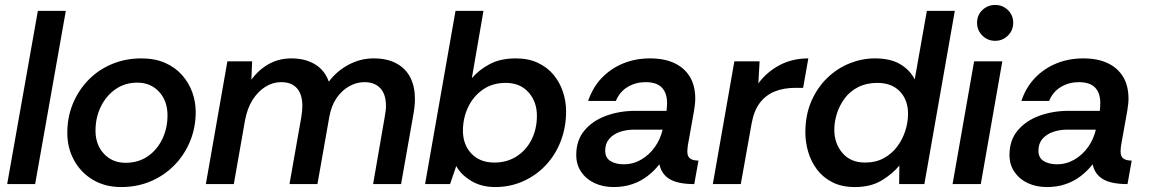

<svg xmlns="http://www.w3.org/2000/svg" viewBox="-20 -744 4642 776"><path d="M9 0 133 -700H246L122 0Z M470 12Q405 12 356 -17Q307 -46 279.5 -96Q252 -146 252 -207Q252 -271 275 -326Q298 -381 338.5 -422Q379 -463 433.5 -485.5Q488 -508 551 -508Q606 -508 647 -490Q688 -472 715.5 -441Q743 -410 757 -371.5Q771 -333 771 -291Q771 -228 748 -172.5Q725 -117 684 -75.5Q643 -34 588.5 -11Q534 12 470 12ZM488 -86Q538 -86 576 -111.5Q614 -137 635.5 -181Q657 -225 657 -278Q657 -336 623 -373Q589 -410 535 -410Q485 -410 447 -383.5Q409 -357 387.5 -313Q366 -269 366 -216Q366 -159 400 -122.5Q434 -86 488 -86Z M812 0 899 -496H999L996 -422Q1025 -462 1066 -485Q1107 -508 1158 -508Q1213 -508 1252.5 -484.5Q1292 -461 1309 -414Q1341 -457 1389 -482.5Q1437 -508 1490 -508Q1546 -508 1583.5 -487Q1621 -466 1639 -429.5Q1657 -393 1657 -344Q1657 -316 1651 -283L1601 0H1488L1535 -272Q1537 -284 1538.5 -295Q1540 -306 1540 -316Q1540 -363 1517 -387.5Q1494 -412 1453 -412Q1421 -412 1391.5 -395.5Q1362 -379 1340.5 -348Q1319 -317 1311 -272L1263 0H1150L1198 -272Q1200 -284 1201 -295.5Q1202 -307 1202 -316Q1202 -363 1180 -387.5Q1158 -412 1116 -412Q1083 -412 1053 -393.5Q1023 -375 1001 -340.5Q979 -306 970 -256L925 0Z M1981 12Q1925 12 1883.5 -13.5Q1842 -39 1824 -73L1799 0H1698L1821 -700H1934L1887 -428Q1915 -461 1958.5 -484.5Q2002 -508 2065 -508Q2116 -508 2154 -490Q2192 -472 2217 -442Q2242 -412 2255 -373.5Q2268 -335 2268 -294Q2268 -230 2246.5 -174Q2225 -118 2186 -76.5Q2147 -35 2094.5 -11.5Q2042 12 1981 12ZM1978 -87Q2029 -87 2068 -112Q2107 -137 2128.5 -180Q2150 -223 2150 -276Q2150 -333 2116 -371Q2082 -409 2024 -409Q1970 -409 1931 -381.5Q1892 -354 1871.5 -310Q1851 -266 1851 -216Q1851 -159 1885.5 -123Q1920 -87 1978 -87Z M2460 12Q2418 12 2384 -3.5Q2350 -19 2329.5 -48.5Q2309 -78 2309 -118Q2309 -177 2342 -216.5Q2375 -256 2429.5 -276Q2484 -296 2548 -296H2674Q2675 -306 2675.5 -313.5Q2676 -321 2676 -328Q2676 -368 2655 -390Q2634 -412 2589 -412Q2550 -412 2517.5 -393Q2485 -374 2469 -336H2357Q2376 -392 2413 -430Q2450 -468 2499.5 -488Q2549 -508 2607 -508Q2665 -508 2705.5 -489Q2746 -470 2768 -434Q2790 -398 2790 -345Q2790 -333 2788.5 -321.5Q2787 -310 2785 -296L2760 -156Q2759 -149 2758.5 -142Q2758 -135 2758 -131Q2758 -112 2769 -103.5Q2780 -95 2803 -95L2786 0Q2721 0 2687.5 -19.5Q2654 -39 2645 -80Q2624 -53 2596.5 -32Q2569 -11 2535 0.5Q2501 12 2460 12ZM2501 -80Q2539 -80 2571.5 -99Q2604 -118 2626.5 -149.5Q2649 -181 2658 -220H2542Q2512 -220 2485.5 -211Q2459 -202 2442.5 -183Q2426 -164 2426 -135Q2426 -106 2447.5 -93Q2469 -80 2501 -80Z M2861 0 2948 -496H3050L3045 -407Q3079 -453 3130.5 -480.5Q3182 -508 3247 -508L3226 -389H3195Q3147 -389 3110.5 -374Q3074 -359 3050.5 -327.5Q3027 -296 3018 -246L2974 0Z M3435 12Q3382 12 3344 -7.5Q3306 -27 3282 -59Q3258 -91 3246.5 -130Q3235 -169 3235 -208Q3235 -279 3259 -334.5Q3283 -390 3323.5 -429Q3364 -468 3414 -488Q3464 -508 3516 -508Q3579 -508 3618.5 -484.5Q3658 -461 3677 -423L3726 -700H3839L3716 0H3614L3615 -75Q3587 -41 3543 -14.5Q3499 12 3435 12ZM3476 -87Q3520 -87 3552.5 -105Q3585 -123 3606.5 -152Q3628 -181 3639 -215.5Q3650 -250 3650 -284Q3650 -340 3617 -374.5Q3584 -409 3526 -409Q3482 -409 3448.5 -392Q3415 -375 3394 -346.5Q3373 -318 3362.5 -285Q3352 -252 3352 -220Q3352 -164 3385 -125.5Q3418 -87 3476 -87Z M3830 0 3917 -496H4031L3944 0ZM4002 -579Q3972 -579 3950.5 -600Q3929 -621 3929 -652Q3929 -683 3950.5 -703.5Q3972 -724 4002 -724Q4032 -724 4053.5 -703.5Q4075 -683 4075 -652Q4075 -621 4053.5 -600Q4032 -579 4002 -579Z M4211 12Q4169 12 4135 -3.5Q4101 -19 4080.5 -48.5Q4060 -78 4060 -118Q4060 -177 4093 -216.5Q4126 -256 4180.5 -276Q4235 -296 4299 -296H4425Q4426 -306 4426.5 -313.5Q4427 -321 4427 -328Q4427 -368 4406 -390Q4385 -412 4340 -412Q4301 -412 4268.5 -393Q4236 -374 4220 -336H4108Q4127 -392 4164 -430Q4201 -468 4250.5 -488Q4300 -508 4358 -508Q4416 -508 4456.5 -489Q4497 -470 4519 -434Q4541 -398 4541 -345Q4541 -333 4539.5 -321.5Q4538 -310 4536 -296L4511 -156Q4510 -149 4509.5 -142Q4509 -135 4509 -131Q4509 -112 4520 -103.5Q4531 -95 4554 -95L4537 0Q4472 0 4438.5 -19.5Q4405 -39 4396 -80Q4375 -53 4347.5 -32Q4320 -11 4286 0.5Q4252 12 4211 12ZM4252 -80Q4290 -80 4322.5 -99Q4355 -118 4377.5 -149.5Q4400 -181 4409 -220H4293Q4263 -220 4236.5 -211Q4210 -202 4193.5 -183Q4177 -164 4177 -135Q4177 -106 4198.5 -93Q4220 -80 4252 -80Z"/></svg>

Font: Rethink Sans SemiBold
Style: Italic
Weight: 600
Italic angle: -10°
Designer: The Rethink Sans project authors (Hans Thiessen). DM Sans designed by Colophon Foundry.
Foundry: Rethink Communications LLC
Version: Version 1.001